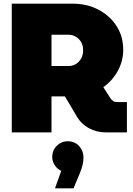

<svg xmlns="http://www.w3.org/2000/svg" viewBox="-20 -720 725 1044"><path d="M44 0V-700H376Q452 -700 514 -668Q576 -636 613 -579.5Q650 -523 650 -449Q650 -388 620.5 -334.5Q591 -281 542 -246L581 -185Q588 -175 596 -170Q604 -165 620 -165H670V0H558Q505 0 463.5 -23Q422 -46 400 -83L333 -196Q329 -196 325 -196Q321 -196 317 -196H260V0ZM260 -361H354Q374 -361 392 -371.5Q410 -382 421 -401.5Q432 -421 432 -447Q432 -473 421 -491.5Q410 -510 392 -520.5Q374 -531 354 -531H260ZM279 304 313 209Q291 199 277.5 178Q264 157 264 135Q264 97 289 72.5Q314 48 347 48Q386 48 410 74Q434 100 434 137Q434 174 414 222L380 304Z"/></svg>

Font: MuseoModerno Thin Black
Style: Regular
Weight: 900
Version: Version 1.002